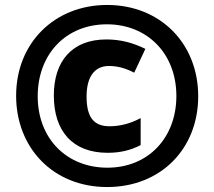

<svg xmlns="http://www.w3.org/2000/svg" viewBox="-20 -744 864 774"><path d="M412 10C627 10 779 -143 779 -356C779 -570 625 -724 412 -724C200 -724 45 -571 45 -358C45 -148 194 10 412 10ZM413 -68C249 -68 132 -185 132 -356C132 -525 245 -646 411 -646C574 -646 691 -528 691 -357C691 -189 578 -68 413 -68ZM414 -128C464 -128 506 -138 547 -159V-268C507 -246 463 -235 422 -235C358 -235 329 -271 329 -355C329 -437 363 -478 419 -478C454 -478 486 -469 521 -451L566 -547C517 -571 467 -585 409 -585C270 -585 197 -497 197 -359C197 -216 272 -128 414 -128Z"/></svg>

Font: Noto Sans SemiCondensed Black
Style: Italic
Weight: 900
Width: 4
Italic angle: -12°
Designer: Monotype Design Team
Foundry: Monotype Imaging Inc.
Version: Version 2.013